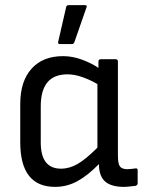

<svg xmlns="http://www.w3.org/2000/svg" viewBox="-20 -718 562 749"><path d="M195 11Q59 11 59 -163V-312Q59 -401 103 -450Q147 -499 226 -499Q264 -499 302 -484.5Q340 -470 364 -453V-478Q364 -487 374 -487H431Q440 -487 440 -478V-112Q440 -79 448 -68.5Q456 -58 477 -58Q484 -58 492.5 -59Q501 -60 508 -61Q517 -63 517 -53V-3Q517 4 509 7Q499 8 486 9.5Q473 11 463 11Q414 11 390 -10Q366 -31 366 -78Q322 -33 281.5 -11Q241 11 195 11ZM139 -162Q139 -60 218 -60Q251 -60 283 -78.5Q315 -97 360 -142V-390Q331 -407 300.5 -417.5Q270 -428 243 -428Q139 -428 139 -303ZM214 -546Q205 -546 207 -555L238 -690Q239 -698 249 -698H311Q322 -698 317 -688L270 -553Q267 -546 260 -546Z"/></svg>

Font: Sofia Sans Semi Condensed
Style: Regular
Weight: 400
Designer: Botio Nikoltchev, Ani Petrova
Foundry: lettersoup
Version: Version 4.100; ttfautohint (v1.8.4.7-5d5b)